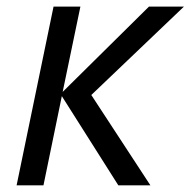

<svg xmlns="http://www.w3.org/2000/svg" viewBox="-20 -556 572 576"><path d="M140.6 -536.1H221.2L168 -280.3L426.8 -536.1H531.7L253.9 -271L431.2 0H335L165.5 -267.6L110.4 0H29.8Z"/></svg>

Font: Viking Open Sans
Style: Italic
Weight: 400
Italic angle: -12°
Foundry: Ascender Corporation
Version: Version 2.000